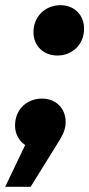

<svg xmlns="http://www.w3.org/2000/svg" viewBox="-60 -566 344 740"><path d="M173 -546C116 -546 69 -504 69 -442C69 -389 108 -352 161 -352C217 -352 264 -393 264 -455C264 -508 227 -546 173 -546ZM102 -186C44 -186 -2 -145 -2 -82C-2 -50 13 -23 37 -7L-40 154H58L158 -7C183 -46 193 -67 193 -96C193 -149 155 -186 102 -186Z"/></svg>

Font: AWKNG-Font
Style: Bold Italic
Weight: 700
Italic angle: -11.3°
Designer: Awakening Church
Foundry: Awakening Church
Version: Version 1.700;PS 001.700;hotconv 1.0.88;makeotf.lib2.5.64775